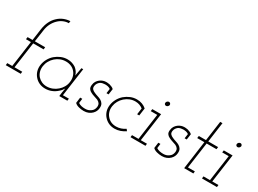

<svg xmlns="http://www.w3.org/2000/svg" viewBox="-38 -1393 2743 2045"><g transform="rotate(30 1333.5 -371.0)"><path d="M38 -27 35 0H219L222 -27H127L172 -347H300L303 -375H176L197 -520Q203 -567 222 -604.5Q241 -642 269 -669Q295 -695 327.5 -709Q360 -723 393 -723L397 -750Q356 -748 318 -732.5Q280 -717 250 -688Q218 -659 197 -616Q176 -573 168 -518L148 -375H87L83 -347H144L99 -27Z M354 -188Q348 -147 358.5 -112Q369 -77 392 -51Q414 -24 447.5 -8.5Q481 7 522 7Q563 7 599.5 -8Q636 -23 663 -48Q678 -60 689 -73.5Q700 -87 708 -101Q706 -88 703.5 -74.5Q701 -61 699 -47L693 0H792L796 -27H722L771 -375H749Q745 -349 740 -324Q735 -299 731 -274Q726 -296 712.5 -316Q699 -336 679 -352Q658 -366 632.5 -374.5Q607 -383 577 -383Q535 -383 498 -367.5Q461 -352 430 -326Q400 -300 380 -264Q360 -228 354 -188ZM382 -188Q387 -223 404 -253.5Q421 -284 447 -307Q473 -330 505 -342.5Q537 -355 573 -355Q607 -355 636.5 -342.5Q666 -330 685 -307Q705 -284 713.5 -253.5Q722 -223 717 -188Q713 -153 695.5 -122.5Q678 -92 652 -70Q626 -47 593 -34Q560 -21 525 -21Q491 -21 463 -33.5Q435 -46 415 -68Q395 -90 386 -121Q377 -152 382 -188Z M885 -27Q902 -9 933 -0.5Q964 8 996 8Q1028 8 1053 -2.5Q1078 -13 1095 -30Q1111 -46 1119.5 -63.5Q1128 -81 1130 -103Q1133 -135 1122 -154Q1111 -173 1091 -185Q1072 -196 1048 -203Q1024 -210 1003 -220Q983 -228 970.5 -242Q958 -256 962 -282Q965 -301 974.5 -314.5Q984 -328 996 -337Q1008 -345 1025 -348.5Q1042 -352 1054 -352Q1073 -352 1089.5 -348.5Q1106 -345 1121 -334L1113 -278H1139L1149 -348Q1140 -358 1124.5 -365Q1109 -372 1094 -376Q1079 -379 1067 -379.5Q1055 -380 1053 -380Q1034 -380 1014.5 -373.5Q995 -367 978 -354Q961 -341 949 -322.5Q937 -304 934 -278Q929 -247 941 -229Q953 -211 973 -202Q993 -191 1017 -184Q1041 -177 1061 -169Q1081 -160 1092.5 -144Q1104 -128 1101 -100Q1098 -80 1089 -65Q1080 -50 1065 -41Q1050 -30 1034 -25Q1018 -20 997 -20Q973 -20 951.5 -25Q930 -30 913 -42L920 -97H894Z M1505 -36 1489 -57Q1465 -40 1436.5 -30.5Q1408 -21 1378 -21Q1343 -21 1315 -33.5Q1287 -46 1268 -69Q1248 -91 1239 -121.5Q1230 -152 1235 -188Q1240 -223 1257 -253.5Q1274 -284 1300 -307Q1326 -330 1358 -343Q1390 -356 1425 -356Q1453 -356 1476.5 -347.5Q1500 -339 1519 -324L1508 -247H1534L1547 -340Q1525 -360 1495 -371.5Q1465 -383 1429 -383Q1388 -383 1351 -367.5Q1314 -352 1283 -326Q1253 -300 1233 -264Q1213 -228 1207 -188Q1201 -147 1211.5 -112Q1222 -77 1245 -51Q1268 -24 1301 -8.5Q1334 7 1375 7Q1410 7 1443 -4.5Q1476 -16 1505 -36Z M1572 -27 1569 0H1753L1756 -27H1680L1729 -375H1621L1617 -348H1697L1652 -27ZM1707 -504Q1705 -493 1712 -485.5Q1719 -478 1729 -478Q1740 -478 1748.5 -485.5Q1757 -493 1760 -504Q1761 -515 1754.5 -523Q1748 -531 1737 -531Q1727 -531 1717.5 -523Q1708 -515 1707 -504Z M1846 -27Q1863 -9 1894 -0.5Q1925 8 1957 8Q1989 8 2014 -2.5Q2039 -13 2056 -30Q2072 -46 2080.5 -63.5Q2089 -81 2091 -103Q2094 -135 2083 -154Q2072 -173 2052 -185Q2033 -196 2009 -203Q1985 -210 1964 -220Q1944 -228 1931.5 -242Q1919 -256 1923 -282Q1926 -301 1935.5 -314.5Q1945 -328 1957 -337Q1969 -345 1986 -348.5Q2003 -352 2015 -352Q2034 -352 2050.5 -348.5Q2067 -345 2082 -334L2074 -278H2100L2110 -348Q2101 -358 2085.5 -365Q2070 -372 2055 -376Q2040 -379 2028 -379.5Q2016 -380 2014 -380Q1995 -380 1975.5 -373.5Q1956 -367 1939 -354Q1922 -341 1910 -322.5Q1898 -304 1895 -278Q1890 -247 1902 -229Q1914 -211 1934 -202Q1954 -191 1978 -184Q2002 -177 2022 -169Q2042 -160 2053.5 -144Q2065 -128 2062 -100Q2059 -80 2050 -65Q2041 -50 2026 -41Q2011 -30 1995 -25Q1979 -20 1958 -20Q1934 -20 1912.5 -25Q1891 -30 1874 -42L1881 -97H1855Z M2315 -619 2281 -375H2193L2189 -347H2277L2229 0H2342L2345 -27H2260L2305 -347H2426L2430 -375H2309L2343 -619Z M2451 -27 2448 0H2632L2635 -27H2559L2608 -375H2500L2496 -348H2576L2531 -27ZM2586 -504Q2584 -493 2591 -485.5Q2598 -478 2608 -478Q2619 -478 2627.5 -485.5Q2636 -493 2639 -504Q2640 -515 2633.5 -523Q2627 -531 2616 -531Q2606 -531 2596.5 -523Q2587 -515 2586 -504Z"/></g></svg>

Font: Josefin Slab Thin Light
Style: Italic
Weight: 300
Italic angle: -12°
Version: Version 2.000